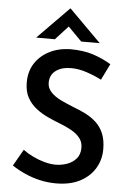

<svg xmlns="http://www.w3.org/2000/svg" viewBox="-63 -1000 707 1053"><g transform="rotate(5 291.0 -473.5)"><path d="M482 -580Q443 -600 399 -614.5Q355 -629 315 -629Q261 -629 229.5 -605Q198 -581 198 -539Q198 -509 219.5 -486.5Q241 -464 275.5 -447.5Q310 -431 348 -416Q381 -404 413.5 -387.5Q446 -371 472 -347Q498 -323 513 -287.5Q528 -252 528 -200Q528 -143 499.5 -95.5Q471 -48 417 -20Q363 8 286 8Q240 8 196.5 -2Q153 -12 114 -29.5Q75 -47 42 -69L94 -160Q118 -142 149 -127Q180 -112 213 -103Q246 -94 275 -94Q306 -94 336.5 -104.5Q367 -115 387.5 -138Q408 -161 408 -199Q408 -230 390.5 -252Q373 -274 344 -290.5Q315 -307 281 -320Q247 -333 212 -349Q177 -365 146.5 -388.5Q116 -412 97 -446Q78 -480 78 -530Q78 -590 106 -634Q134 -678 183.5 -704Q233 -730 298 -732Q375 -732 429.5 -713.5Q484 -695 526 -669ZM356 -779 269 -867 299 -875 211 -779H108L281 -955H282L458 -779Z"/></g></svg>

Font: Josefin Sans Thin SemiBold
Style: Regular
Weight: 600
Version: Version 2.000